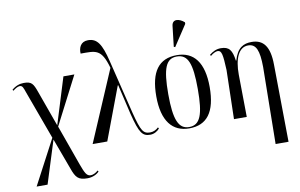

<svg xmlns="http://www.w3.org/2000/svg" viewBox="-99 -996 2242 1434"><g transform="rotate(-10 1022.5 -279.0)"><path d="M456 245C492 245 527 230 545 209L539 201C524 216 500 227 484 227C453 227 441 203 415 132L306 -173L493 -536H410L301 -184L205 -451C180 -522 168 -539 109 -539C78 -539 46 -528 18 -503L24 -495C39 -508 60 -521 76 -521C97 -521 102 -502 114 -468L249 -99L70 240H153L255 -84L341 149C367 223 386 245 456 245Z M537 0H648L798 -399H801V-402L855 -172C893 -21 915 6 974 6C1002 6 1029 -9 1045 -29L1039 -38C1023 -22 1000 -11 976 -11C924 -11 908 -34 871 -178L771 -586C738 -722 706 -770 637 -770C581 -770 563 -725 566 -681C680 -681 724 -690 767 -538Z M1270 -606 1374 -764V-776C1336 -810 1284 -818 1278 -766L1260 -610ZM1269 10C1403 10 1472 -78 1472 -268C1472 -454 1400 -545 1271 -545C1134 -545 1067 -455 1067 -268C1067 -80 1142 10 1269 10ZM1270 0C1190 0 1158 -74 1158 -268C1158 -464 1187 -535 1269 -535C1353 -535 1382 -464 1382 -268C1382 -74 1353 0 1270 0Z M1883 237H1981L1974 -349C1973 -486 1928 -545 1838 -545C1778 -545 1729 -523 1702 -428H1699C1688 -508 1667 -539 1604 -539C1569 -539 1542 -525 1516 -504L1522 -495C1541 -512 1563 -522 1577 -522C1607 -522 1613 -489 1618 -371L1609 0H1706L1702 -321C1701 -443 1737 -524 1808 -524C1869 -524 1890 -471 1891 -346Z"/></g></svg>

Font: Noto Serif Display Condensed
Style: Regular
Weight: 400
Width: 3
Designer: Monotype Design Team
Foundry: Monotype Imaging Inc.
Version: Version 2.009